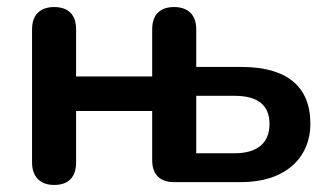

<svg xmlns="http://www.w3.org/2000/svg" viewBox="-20 -517 933 545"><path d="M134 8C175 8 196 -15 196 -56V-202H412V-62C412 -22 434 0 474 0H665C786 0 861 -66 861 -166C861 -271 795 -327 665 -327H537V-434C537 -475 514 -497 474 -497C434 -497 412 -475 412 -434V-300H196V-434C196 -475 174 -497 134 -497C94 -497 71 -475 71 -434V-56C71 -15 94 8 134 8ZM537 -245H646C710 -245 745 -220 745 -165C745 -109 708 -82 646 -82H537Z"/></svg>

Font: Nunito
Style: Bold
Weight: 700
Designer: Vernon Adams
Foundry: Vernon Adams
Version: Version 3.602